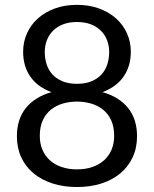

<svg xmlns="http://www.w3.org/2000/svg" viewBox="-20 -744 620 772"><path d="M289.5 8Q236 8 191.5 -6.2Q147 -20.5 115 -47Q83 -73.5 65.5 -111.2Q48 -149 48 -196Q48 -265 84 -309.8Q120 -354.5 187 -373.5Q130.5 -394.5 101.8 -436.2Q73 -478 73 -536Q73 -575.5 88.5 -610Q104 -644.5 132.5 -670Q161 -695.5 200.8 -710Q240.5 -724.5 289.5 -724.5Q338 -724.5 378 -710Q418 -695.5 446.5 -670Q475 -644.5 490.5 -610Q506 -575.5 506 -536Q506 -478 477 -436.2Q448 -394.5 392 -373.5Q459 -354.5 495 -309.8Q531 -265 531 -196Q531 -149 513.2 -111.2Q495.5 -73.5 463.8 -47Q432 -20.5 387.5 -6.2Q343 8 289.5 8ZM289.5 -63Q324.5 -63 352.2 -72.8Q380 -82.5 399.2 -100.2Q418.5 -118 428.8 -142.8Q439 -167.5 439 -197.5Q439 -234.5 426.8 -260.8Q414.5 -287 393.8 -303.5Q373 -320 346 -327.8Q319 -335.5 289.5 -335.5Q260 -335.5 233 -327.8Q206 -320 185.2 -303.5Q164.5 -287 152.2 -260.8Q140 -234.5 140 -197.5Q140 -167.5 150.2 -142.8Q160.5 -118 179.8 -100.2Q199 -82.5 226.8 -72.8Q254.5 -63 289.5 -63ZM289.5 -407Q324.5 -407 349.2 -417.8Q374 -428.5 389.5 -446.2Q405 -464 412 -487Q419 -510 419 -534.5Q419 -559.5 410.8 -581.5Q402.5 -603.5 386.2 -620Q370 -636.5 345.8 -646Q321.5 -655.5 289.5 -655.5Q257.5 -655.5 233.2 -646Q209 -636.5 192.8 -620Q176.5 -603.5 168.2 -581.5Q160 -559.5 160 -534.5Q160 -510 167 -487Q174 -464 189.5 -446.2Q205 -428.5 229.8 -417.8Q254.5 -407 289.5 -407Z"/></svg>

Font: 8514790e538f44c2 - subset of Lato
Style: Regular
Weight: 400
Version: Version 1.104; Western+Polish opensource